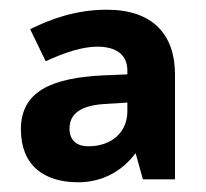

<svg xmlns="http://www.w3.org/2000/svg" viewBox="-20 -742 423 395"><path d="M200 -722C136 -722 85 -703 42 -682L74 -616C113 -634 150 -646 180 -646C221 -646 242 -628 242 -597V-589L194 -587C86 -582 23 -554 23 -476C23 -402 70 -367 141 -367C189 -367 231 -389 259 -427L274 -373H340V-589C340 -670 295 -722 200 -722ZM194 -528 242 -531V-513C242 -471 211 -441 161 -441C140 -441 123 -452 123 -477C123 -500 135 -524 194 -528Z"/></svg>

Font: Noto Sans Gujarati
Style: Bold
Weight: 700
Designer: Jelle Bosma - Monotype Design Team, Universal Thirst
Foundry: Monotype Imaging Inc.
Version: Version 2.106